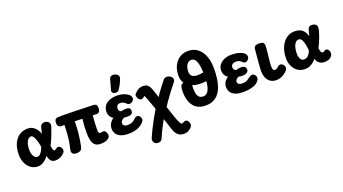

<svg xmlns="http://www.w3.org/2000/svg" viewBox="-78 -1662 4913 2753"><g transform="rotate(-20 2379.0 -285.5)"><path d="M502.2 15Q473.7 15 454.5 3.8Q435.3 -7.3 423.2 -31Q411 -54.7 402.2 -90.3Q382 -62.3 356.4 -39.4Q330.9 -16.6 302.2 -3.4Q273.4 9.7 241.4 9.7Q178.4 9.7 131.8 -24.4Q85.2 -58.4 59.9 -115.5Q34.7 -172.6 34.7 -242.1Q34.7 -303 49.1 -358.5Q63.6 -414 93.9 -457.6Q124.3 -501.1 172.1 -526.6Q219.9 -552 285.6 -552Q313.9 -552 343.9 -539.7Q374 -527.3 401.8 -496.8Q429.6 -466.2 448.8 -410.2Q456.1 -439.6 462.2 -465.2Q468.3 -490.9 476 -514.9Q483.1 -535.9 501.4 -545.8Q519.7 -555.7 538 -555.4Q578.9 -555.2 601.9 -529.6Q625 -504 608.8 -455.7Q597.9 -422.6 581.1 -376.9Q564.3 -331.3 545.1 -286.2Q525.9 -241 507.3 -208.2Q510.3 -184.8 513.1 -169.2Q515.8 -153.6 519.4 -144.3Q523.1 -135 528.2 -131.2Q533.3 -127.4 540.9 -127.4Q553.8 -129.8 563 -136.6Q572.2 -143.4 581.4 -149.4Q590.6 -155.3 602.9 -155.3Q616.8 -155.3 629.4 -144.9Q642.1 -134.6 650.2 -119.3Q658.3 -104.1 658.3 -89.7Q658.3 -80.3 655.3 -69.4Q652.3 -58.4 644.3 -49.7Q613.7 -16.2 577.8 -0.6Q542 15 502.2 15ZM277.6 -122.3Q299.1 -122.3 316.4 -137.3Q333.8 -152.3 348.8 -178.8Q363.9 -205.3 376.8 -238.2Q365.4 -304.6 350.9 -346.9Q336.4 -389.2 321.3 -409.6Q306.1 -429.9 292.2 -429.9Q268.7 -429.9 251.2 -415.8Q233.8 -401.8 222.3 -377.3Q210.9 -352.9 205.3 -321.2Q199.8 -289.4 199.8 -253.3Q199.8 -200 221.5 -161.2Q243.2 -122.3 277.6 -122.3Z M1191.7 12.6Q1134.9 12.6 1105.3 -17.1Q1075.8 -46.7 1065.8 -97.7Q1055.8 -148.7 1055.8 -212.2Q1055.8 -243.1 1057.6 -278.6Q1059.4 -314 1062.6 -349.6Q1065.8 -385.1 1069.2 -415Q1040.6 -416.2 1011.5 -416.7Q982.4 -417.1 953.8 -418.1Q953 -399.4 952.4 -377.1Q951.8 -354.7 950.7 -331.3Q949.6 -308 948.3 -286.3Q947.1 -264.7 944.9 -247.2Q939.9 -195.4 932.6 -148Q925.2 -100.6 918.4 -66.8Q911.6 -33 906.3 -20.3Q897.2 -0.1 878 10.5Q858.8 21.1 824.7 21.1Q784.8 21.1 766.9 3.5Q749 -14.1 751.9 -43.3Q755.7 -63.6 759.2 -80.7Q762.8 -97.8 767.7 -120.1Q772.6 -142.3 778.6 -178Q784.6 -211.1 788.1 -252.9Q791.6 -294.7 793.7 -338.6Q795.9 -382.6 796.7 -419.9Q783.3 -419.3 771.3 -419.2Q759.2 -419.1 748.1 -419.1Q729.2 -417.3 710 -434.3Q690.8 -451.3 691.8 -490.8Q692.8 -518.1 701.7 -532.1Q710.7 -546 722.3 -550.7Q733.9 -555.4 741.2 -556.2Q764 -558 809.2 -557.9Q854.4 -557.8 911.4 -556.7Q968.3 -555.6 1028.9 -553.9Q1089.6 -552.3 1144.2 -550.6Q1198.8 -548.9 1238.4 -547.7Q1278.1 -546.4 1293.8 -545.4Q1309.7 -545.4 1325.1 -531.6Q1340.6 -517.8 1339.6 -482.6Q1338.6 -439.4 1322.2 -423.5Q1305.9 -407.6 1289.4 -407.6L1224.9 -410.2Q1222.4 -377.2 1219.5 -339.4Q1216.6 -301.6 1215.1 -264.2Q1213.7 -226.9 1213.7 -196.4Q1213.7 -166.6 1219.7 -151.6Q1225.8 -136.6 1240.6 -136.6Q1248.4 -136.6 1255.2 -138.3Q1262 -140.1 1270.6 -141.4Q1279.1 -142.7 1292.1 -142.7Q1305.7 -142.7 1316.3 -130.5Q1326.9 -118.3 1333.5 -100.7Q1340.1 -83.1 1340.1 -65.3Q1340.1 -50.4 1331.2 -37.3Q1322.2 -24.1 1311.1 -16.3Q1281.7 3.7 1250.9 8.1Q1220.2 12.6 1191.7 12.6Z M1620.9 14Q1542.4 14 1496.8 -8Q1451.1 -30 1432 -64.4Q1412.9 -98.8 1412.9 -136.3Q1412.9 -167 1422.8 -192.7Q1432.8 -218.4 1450.7 -239.1Q1468.7 -259.8 1490.9 -274.3Q1456.9 -295.9 1441.4 -324.7Q1426 -353.6 1426 -388.7Q1426 -439.1 1451.8 -476.9Q1477.6 -514.8 1526.3 -536.5Q1575 -558.2 1643.8 -558.2Q1674.6 -558.2 1707.1 -552.6Q1739.6 -547 1770.1 -534.1Q1800.7 -521.1 1824.3 -498.2Q1846.1 -478.4 1848.3 -452.3Q1850.4 -426.2 1829.4 -405.1Q1811.2 -386.8 1785.3 -384.7Q1759.4 -382.6 1743.8 -398.3Q1727.6 -415.9 1705 -428.8Q1682.4 -441.8 1655.2 -441.8Q1618.9 -441.8 1605.3 -421.6Q1591.7 -401.4 1591.7 -377.2Q1591.7 -354.9 1604.6 -341.2Q1617.4 -327.6 1634.3 -325.7Q1650.6 -330.9 1669.9 -333.4Q1689.3 -335.9 1706.9 -335.9Q1733.7 -335.9 1752 -325.2Q1770.3 -314.4 1770.3 -282.1Q1770.3 -253.9 1755.9 -240.9Q1741.4 -227.9 1717.6 -225.1Q1703.2 -221.3 1679.4 -222.8Q1655.6 -224.3 1635.6 -225.7Q1616.1 -217.6 1603.6 -205.2Q1591.1 -192.9 1585.3 -180.1Q1579.6 -167.3 1579.6 -157Q1579.6 -141 1588.4 -129.9Q1597.3 -118.9 1613.2 -113.5Q1629 -108.1 1648.4 -108.1Q1690 -108.1 1717 -119.9Q1744 -131.7 1770.7 -159.4Q1780.6 -169.8 1790.7 -175.6Q1800.9 -181.3 1813.6 -181.3Q1843.2 -181.3 1858.4 -159.9Q1873.7 -138.4 1873.7 -116.8Q1873.7 -101.4 1864.4 -87.8Q1855.1 -74.1 1841 -60.8Q1796.1 -19.1 1741.1 -2.6Q1686.1 14 1620.9 14Z M1648.3 -602.6Q1619.9 -602.6 1603.3 -618.9Q1586.7 -635.2 1594 -659Q1599.2 -677.9 1607.2 -706.6Q1615.1 -735.2 1623.7 -764.6Q1632.2 -793.9 1636.9 -813.2Q1641.9 -832.7 1656.3 -844.7Q1670.8 -856.7 1692.3 -856.7Q1712.8 -856.7 1733.4 -848.6Q1754.1 -840.6 1767.3 -824.8Q1780.6 -809 1775.8 -785.2Q1772.3 -766.4 1761.3 -739.9Q1750.2 -713.3 1734.4 -684.3Q1718.6 -655.2 1700.2 -628.7Q1691.9 -616.3 1679.1 -609.4Q1666.3 -602.6 1648.3 -602.6Z M2368.1 286.7Q2335.3 286.7 2307.1 275.8Q2278.9 264.9 2256.1 234.6Q2233.3 204.2 2214.4 145.8Q2200.1 100 2180 38.4Q2159.9 -23.2 2136.8 -91.4Q2113.8 -159.7 2090.6 -226.1Q2067.4 -292.6 2046.4 -347.4Q2036.4 -375.4 2029.4 -390.5Q2022.3 -405.6 2015.4 -419.6Q2006.1 -410.9 1993.4 -400.7Q1980.8 -390.6 1964.1 -388.1Q1952.6 -386.1 1940.4 -393.5Q1928.2 -400.9 1918.7 -413.8Q1906.8 -431.3 1902.1 -454.5Q1897.4 -477.7 1912.1 -493Q1947.3 -531 1976.8 -544.9Q2006.2 -558.8 2044.6 -558.8Q2083.3 -558.8 2105.9 -543.3Q2128.6 -527.8 2142.2 -501.1Q2155.9 -474.4 2167.4 -439Q2176.1 -412.7 2190.7 -369.5Q2205.3 -326.3 2222.5 -274.8Q2239.7 -223.2 2257.3 -170.2Q2275 -117.1 2290.9 -69.9Q2306.8 -22.7 2318.9 11.9Q2331 46.6 2336.7 60.3Q2354 101.6 2364.8 119.1Q2375.6 136.7 2384.4 138.7Q2395.3 136.7 2405.6 132.6Q2415.8 128.4 2423.7 123.6Q2429.4 120.9 2435.2 118.8Q2441 116.7 2448 116.7Q2462.4 116.7 2474.4 127.8Q2486.4 138.9 2493.5 155.7Q2500.6 172.4 2500.6 190.3Q2500.6 207 2493.8 218.5Q2487.1 230 2476.4 240.8Q2451.9 264.2 2424.3 275.4Q2396.7 286.7 2368.1 286.7ZM1974.1 280.7Q1943.7 280.7 1926 265.6Q1908.3 250.6 1903.6 228.2Q1898.9 205.8 1908 184Q1926.2 142.6 1957.2 78.2Q1988.1 13.9 2030.2 -62.7Q2072.2 -139.2 2119.9 -217.6L2155.4 -259.9Q2191.8 -320.4 2227.6 -372.2Q2263.4 -423.9 2296.3 -466.8Q2329.2 -509.7 2355.8 -542Q2366.9 -555.9 2381.3 -561.6Q2395.7 -567.2 2410.6 -567.2Q2430.1 -567.2 2449.2 -558.1Q2468.2 -549 2481.4 -533.3Q2494.7 -517.6 2495.3 -497.7Q2496 -477.8 2478.6 -456.8Q2441.2 -411.9 2396.8 -353.8Q2352.3 -295.8 2307.3 -230.4Q2262.2 -165.1 2221.7 -97.4L2200.1 -76.2Q2165.7 -19.1 2133.7 41.4Q2101.7 102 2076.1 156.2Q2050.6 210.4 2034.2 249.1Q2027.4 266 2009 273.3Q1990.6 280.7 1974.1 280.7Z M2798.8 11.4Q2736.6 11.4 2693.5 -7.3Q2650.4 -26 2622.6 -57.4Q2594.7 -88.9 2579.4 -127.4Q2564.2 -166 2558.2 -206.8Q2552.1 -247.7 2552.1 -283.9Q2552.1 -298.9 2553.1 -311.8Q2554.1 -324.8 2555.6 -336.2Q2557.1 -347.6 2558.9 -357.4Q2568.1 -405.3 2619.6 -405.3Q2639.1 -405.3 2661.9 -399.5Q2684.8 -393.7 2700.5 -380.6Q2716.2 -367.6 2713.4 -345.2Q2712.4 -335 2711.7 -323.9Q2711 -312.8 2710.5 -300.9Q2710 -289 2710 -276.2Q2710 -250.1 2713.5 -222.9Q2717 -195.7 2727.1 -173.3Q2737.1 -150.9 2756 -137.1Q2774.9 -123.3 2806.7 -123.3Q2837.4 -123.3 2859.8 -140.3Q2882.2 -157.2 2897 -190.7Q2911.8 -224.2 2918.8 -273.4Q2925.8 -322.7 2925.8 -386.4Q2925.8 -476.3 2917.7 -532.8Q2909.7 -589.2 2895.2 -620.3Q2880.8 -651.3 2861.9 -663.2Q2843.1 -675.1 2821.8 -675.1Q2794 -675.1 2772.2 -656.6Q2750.3 -638.1 2737.9 -605.7Q2725.6 -573.2 2725.6 -532.4Q2725.6 -480 2754.3 -458.4Q2783 -436.8 2834.2 -436.8Q2881.6 -436.8 2921.6 -446.7Q2961.6 -456.7 2998.6 -469.4Q3032.1 -480.9 3055 -468Q3077.9 -455.1 3077.9 -413.2Q3077.9 -398.3 3073 -386.5Q3068.1 -374.7 3052.7 -364.2Q3035.3 -352.3 3009.4 -339.4Q2983.4 -326.6 2942.6 -317.7Q2901.8 -308.9 2839.6 -308.9Q2795.8 -308.9 2748.9 -318.3Q2702 -327.7 2662.4 -351.7Q2622.8 -375.8 2598.2 -419.3Q2573.6 -462.8 2573.6 -531.6Q2573.6 -584.7 2589.9 -635.1Q2606.2 -685.4 2637.8 -725Q2669.4 -764.6 2715.7 -788Q2762 -811.4 2821.1 -811.4Q2905.6 -811.4 2965.3 -766.5Q3025.1 -721.6 3057 -640.1Q3088.9 -558.7 3088.9 -447.9Q3088.9 -374.2 3080.7 -306.2Q3072.4 -238.2 3052.9 -180.3Q3033.4 -122.4 3000 -79.4Q2966.6 -36.3 2917.1 -12.4Q2867.7 11.4 2798.8 11.4Z M3370.6 14.2Q3289.4 14.2 3243.4 -7.4Q3197.3 -29 3178.1 -63.4Q3158.9 -97.8 3158.9 -135.3Q3158.9 -166.6 3168.7 -190.9Q3178.6 -215.2 3196.3 -233.9Q3214 -252.7 3236.8 -266.4Q3204.4 -288.8 3189.1 -318.2Q3173.8 -347.6 3173.8 -382.4Q3173.8 -432.7 3202.4 -469.7Q3231 -506.8 3279.4 -527.2Q3327.8 -547.7 3386.6 -547.7Q3458.1 -547.7 3510.1 -531.2Q3562.1 -514.8 3587.8 -485.9Q3598 -474.7 3601.5 -462.1Q3605 -449.6 3605 -437.9Q3605 -425.2 3595.3 -410.7Q3585.7 -396.1 3571.1 -386.2Q3556.4 -376.3 3540.2 -376.3Q3528.1 -376.3 3518.6 -382.5Q3509.1 -388.7 3500.1 -397.9Q3486.7 -411.8 3467.4 -421.9Q3448.1 -432 3413.8 -432Q3376.7 -432 3358.4 -413.6Q3340.2 -395.2 3340.2 -370.8Q3340.2 -349.3 3352.3 -334.6Q3364.4 -319.9 3383.9 -317.8Q3398.7 -323.2 3418.3 -327.2Q3437.9 -331.2 3457.1 -331.2Q3487.7 -331.2 3509.2 -318.1Q3530.8 -304.9 3530.8 -271.6Q3530.8 -252.9 3521.7 -240.9Q3512.6 -228.9 3496.9 -221.3Q3483.1 -214.3 3466.3 -212.1Q3449.4 -209.8 3433.8 -209.8Q3419.4 -209.8 3406.5 -211.7Q3393.6 -213.7 3382.1 -215.7Q3361.7 -209.4 3349.2 -198.2Q3336.7 -186.9 3331.4 -175.2Q3326.1 -163.6 3326.1 -154.7Q3326.1 -139.7 3335.3 -128.7Q3344.6 -117.8 3361.1 -112.2Q3377.7 -106.6 3398.9 -106.6Q3439.8 -106.6 3465.1 -118.9Q3490.4 -131.2 3521.8 -156Q3532.3 -164.4 3545.7 -170.4Q3559 -176.3 3570.4 -176.3Q3591.2 -175.6 3608.7 -156.9Q3626.1 -138.3 3626.1 -112Q3626.1 -95.6 3618.8 -81.9Q3611.4 -68.2 3603.2 -58.8Q3576.1 -28.4 3536.6 -12.8Q3497.1 2.8 3454 8.5Q3410.9 14.2 3370.6 14.2Z M3876 16.2Q3818.3 16.2 3781.4 -11.3Q3744.4 -38.9 3727.3 -84.1Q3710.1 -129.3 3710.1 -182Q3710.1 -210.2 3712.6 -247.6Q3715.1 -285 3718.7 -325.1Q3722.3 -365.1 3725.8 -401.7Q3729.3 -438.2 3731.9 -466.2Q3734.6 -494.1 3735.3 -506.6Q3737.1 -530.8 3748.4 -543.2Q3759.8 -555.6 3776 -559.8Q3792.2 -564 3806.8 -564Q3862.3 -564 3879 -549.1Q3895.7 -534.2 3895.2 -494.9Q3895 -470.6 3890.9 -431.8Q3886.8 -393.1 3881.8 -350.1Q3876.8 -307 3872.9 -267.5Q3869 -228 3869 -201.1Q3869 -158.1 3879.3 -142.8Q3889.7 -127.6 3906.9 -127.6Q3916.6 -129.6 3933.3 -138.4Q3950.1 -147.2 3963.7 -160.6Q3974 -170 3984.7 -172.8Q3995.4 -175.6 4002.6 -175.6Q4017 -175.6 4030.7 -164.9Q4044.3 -154.2 4053.3 -138.7Q4062.3 -123.2 4062.3 -106.2Q4062.3 -96.9 4058.3 -86Q4054.3 -75.1 4043.1 -63.7Q4013.7 -33.8 3986.2 -16.8Q3958.8 0.2 3932 7.7Q3905.2 15.2 3876 16.2Z M4610.4 8.6Q4563.4 8.6 4530.5 -17.9Q4497.6 -44.4 4487.1 -86.6Q4457.1 -44.8 4412.9 -18.6Q4368.7 7.6 4316.7 7.6Q4251.7 7.6 4204.9 -24Q4158.1 -55.6 4132.9 -110Q4107.7 -164.4 4107.7 -232.2Q4107.7 -292.1 4123.2 -349.3Q4138.8 -406.4 4170 -452.3Q4201.2 -498.1 4247.6 -525.4Q4294 -552.8 4355.9 -552.8Q4392.2 -552.8 4425.4 -542.3Q4458.6 -531.9 4485.9 -502.4Q4513.2 -472.9 4530 -416.2Q4536.3 -438.6 4542.5 -460.9Q4548.7 -483.3 4554.1 -504.3Q4562.2 -532 4576 -543.1Q4589.8 -554.2 4611.3 -554.2Q4653.2 -554.2 4674.6 -536.7Q4695.9 -519.1 4695.2 -492.7Q4694.1 -463.4 4683.2 -424.9Q4672.3 -386.4 4656.8 -345.7Q4641.2 -305 4624.5 -267.9Q4607.8 -230.8 4594 -204.1Q4599 -178.1 4604.2 -161.7Q4609.4 -145.2 4617.2 -137.9Q4625 -130.7 4635.6 -130.7Q4644.2 -130.7 4650.2 -134.1Q4656.2 -137.6 4663.4 -143.6Q4669.6 -149.2 4677.9 -150.9Q4686.2 -152.6 4694 -151.9Q4711.4 -151 4722.8 -135.7Q4734.1 -120.4 4737.9 -99.2Q4741.7 -77.9 4734.7 -58.4Q4725 -30.9 4694.4 -11.2Q4663.8 8.6 4610.4 8.6ZM4349.8 -127Q4385.3 -127 4414.1 -155.9Q4442.9 -184.8 4456.8 -232.7Q4450.8 -281.4 4442.9 -317.2Q4435 -353 4424.6 -376.7Q4414.1 -400.3 4401.3 -412.1Q4388.6 -423.9 4371.4 -423.9Q4348.4 -423.9 4330.8 -409.5Q4313.1 -395.1 4301.2 -370.1Q4289.2 -345 4283.1 -311.4Q4276.9 -277.8 4276.9 -239.1Q4276.9 -192.7 4295.1 -159.8Q4313.3 -127 4349.8 -127Z"/></g></svg>

Font: Playpen Sans
Style: Regular
Weight: 400
Designer: Laura Meseguer, Veronika Burian, José Scaglione, Kostas Bartsokas, Vera Evstafieva, Tom Grace, Yorlmar Campos
Foundry: TypeTogether
Version: Version 2.000